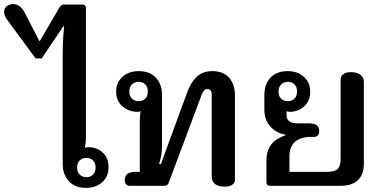

<svg xmlns="http://www.w3.org/2000/svg" viewBox="-80 -904 1865 934"><path d="M225 -106V-635Q225 -710 232 -776H228L123 -620H93L-46 -809Q-60 -829 -60 -845Q-60 -864 -47 -874Q-34 -884 -16 -884Q19 -884 41 -841L111 -705H114L210 -869Q218 -882 231 -882H322Q329 -882 333.5 -877.5Q338 -873 338 -866V-232Q338 -212 333 -185Q341 -188 349 -188Q391 -188 419.5 -162Q448 -136 448 -90Q448 -45 417 -17.5Q386 10 339 10Q285 10 255 -22.5Q225 -55 225 -106ZM385 -89Q385 -111 372.5 -123.5Q360 -136 341 -136Q321 -136 308 -123.5Q295 -111 295 -89Q295 -67 308 -54.5Q321 -42 341 -42Q360 -42 372.5 -54.5Q385 -67 385 -89Z M950 -44V-444Q950 -457 944.5 -464Q939 -471 929 -471Q919 -471 912 -463Q905 -455 899 -438L741 -16Q738 -8 733 -4Q728 0 720 0H550Q541 0 534 -7Q527 -14 527 -28Q527 -68 578 -68H600V-319Q600 -342 604 -363Q597 -360 588 -360Q547 -360 516 -386.5Q485 -413 485 -458Q485 -503 516 -530.5Q547 -558 594 -558Q649 -558 678.5 -526Q708 -494 708 -442V-200Q708 -170 705 -152Q702 -134 694 -106H703L828 -448Q847 -502 876.5 -530Q906 -558 953 -558Q1007 -558 1035 -525.5Q1063 -493 1063 -437V-31Q1063 -15 1050 -5.5Q1037 4 1013 4Q983 4 966.5 -8.5Q950 -21 950 -44ZM639 -459Q639 -481 626.5 -493.5Q614 -506 594 -506Q575 -506 562 -493.5Q549 -481 549 -459Q549 -436 562 -424Q575 -412 594 -412Q614 -412 626.5 -424Q639 -436 639 -459Z M1216 -17V-122Q1216 -217 1308 -245V-249Q1265 -256 1235.5 -288Q1206 -320 1206 -372V-442Q1206 -494 1235.5 -526Q1265 -558 1320 -558Q1367 -558 1398 -530.5Q1429 -503 1429 -458Q1429 -413 1399.5 -386.5Q1370 -360 1330 -360Q1323 -360 1314 -363V-343Q1314 -324 1327.5 -314Q1341 -304 1364 -304H1422Q1473 -304 1473 -267Q1473 -253 1466 -245.5Q1459 -238 1450 -238H1420Q1374 -234 1351 -210Q1328 -186 1328 -145V-68H1511Q1548 -68 1562.5 -82Q1577 -96 1577 -132V-517Q1577 -533 1590 -543Q1603 -553 1627 -553Q1657 -553 1673.5 -540.5Q1690 -528 1690 -505V-108Q1690 -55 1661 -27.5Q1632 0 1575 0H1233Q1225 0 1220.5 -4.5Q1216 -9 1216 -17ZM1365 -459Q1365 -481 1352.5 -493.5Q1340 -506 1321 -506Q1301 -506 1288 -493.5Q1275 -481 1275 -459Q1275 -436 1287.5 -424Q1300 -412 1321 -412Q1340 -412 1352.5 -424Q1365 -436 1365 -459Z"/></svg>

Font: Maitree Semibold
Style: Regular
Weight: 600
Designer: CadsonDemak Team
Foundry: CadsonDemak
Version: Version 1.000